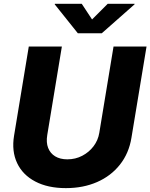

<svg xmlns="http://www.w3.org/2000/svg" viewBox="-20 -970 783 1000"><path d="M323.2 9.8Q229 9.8 163.6 -24.7Q98.1 -59.1 69.1 -120.8Q40 -182.6 53.2 -263.2L129.9 -727.5H302.2L226.1 -266.6Q219.7 -228 230.7 -199.7Q241.7 -171.4 267.3 -155.8Q293 -140.1 330.6 -140.1Q373 -140.1 408.4 -158.7Q443.8 -177.2 467.3 -208.3Q490.7 -239.3 497.1 -277.8L571.3 -727.5H743.2L664.6 -252.4Q651.4 -171.4 604.5 -112.3Q557.6 -53.2 485.4 -21.7Q413.1 9.8 323.2 9.8ZM405.8 -950.2 459.5 -868.7 541 -950.2H681.2L680.7 -947.3L510.3 -796.9H385.3L265.1 -947.3L265.6 -950.2Z"/></svg>

Font: Inter 18pt ExtraBold
Style: Italic
Weight: 800
Italic angle: -9.3988°
Designer: Rasmus Andersson
Foundry: rsms
Version: Version 4.001;git-66647c0bb